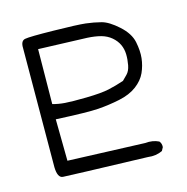

<svg xmlns="http://www.w3.org/2000/svg" viewBox="-84 -603 667 684"><g transform="rotate(-15 250.0 -261.5)"><path d="M379.9 -1Q88.9 -9.8 69.3 -11.2Q49.8 -12.7 48.8 -51.8L50.8 -491.2Q49.8 -517.6 66.4 -521Q83 -524.4 171.4 -522.9Q259.8 -521.5 289.1 -518.1Q318.4 -514.6 344.7 -507.8Q371.1 -501 404.8 -470.7Q438.5 -440.4 445.3 -407.2Q452.1 -374 449.2 -347.2Q446.3 -320.3 435.1 -295.4Q423.8 -270.5 398.4 -251.5Q373 -232.4 333.5 -224.1Q293.9 -215.8 253.9 -212.9Q213.9 -210 97.7 -215.8L99.6 -62.5L383.8 -51.8Q411.1 -54.7 433.6 -43.9Q441.4 -35.2 440.4 -21.5L433.6 -8.8Q409.2 2.9 379.9 -1ZM364.3 -286.1Q371.1 -293 381.8 -303.7Q392.6 -314.5 396.5 -335Q400.4 -355.5 399.9 -375Q399.4 -394.5 391.6 -411.1Q383.8 -427.7 368.2 -440.9Q352.5 -454.1 331.1 -460Q309.6 -465.8 281.2 -467.3Q252.9 -468.8 101.6 -473.6L99.6 -271.5Q120.1 -265.6 144.5 -263.7Q168.9 -261.7 223.6 -262.7Q278.3 -263.7 307.1 -270Q335.9 -276.4 364.3 -286.1Z"/></g></svg>

Font: JasonHandwriting2
Style: Regular
Weight: 400
Version: Version 1.05.10